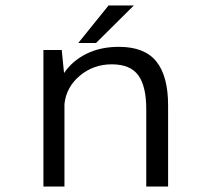

<svg xmlns="http://www.w3.org/2000/svg" viewBox="-20 -683 750 703"><path d="M266.5 -525.5 377.5 -663H470L331.5 -525.5ZM139 0V-500H206L214.5 -415.5Q244.5 -460 296 -485.8Q347.5 -511.5 415.5 -511.5Q509 -511.5 552.2 -458.2Q595.5 -405 595.5 -296.5V0H515.5V-284Q515.5 -367.5 486.2 -407.5Q457 -447.5 389 -447.5Q322.5 -447.5 272.8 -406.2Q223 -365 216 -302.5V0Z"/></svg>

Font: League Mono Light
Style: Regular
Weight: 300
Width: 6
Designer: Tyler Finck
Foundry: The League of Moveable Type / Tyler Finck
Version: Version 2.210